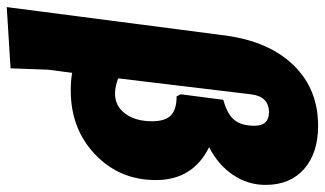

<svg xmlns="http://www.w3.org/2000/svg" viewBox="-220 -532 940 555"><g transform="rotate(90 249.5 -254.0)"><path d="M-8 196 74 -435Q91 -562 160 -633Q229 -704 335 -704Q414 -704 460 -663.5Q506 -623 506 -552Q506 -501 477 -458Q448 -415 397 -389Q492 -342 492 -235Q492 -130 418 -59.5Q344 11 233 11Q205 11 182 7L173 76L169 185ZM244 -509 198 -126Q222 -117 242 -117Q278 -117 300 -146.5Q322 -176 322 -224Q322 -262 305 -278.5Q288 -295 250 -295L244 -307L260 -430Q301 -441 318 -461.5Q335 -482 335 -520Q335 -562 296 -562Q250 -562 244 -509Z"/></g></svg>

Font: Alegreya Sans SC Black
Style: Italic
Weight: 900
Italic angle: -7°
Designer: Juan Pablo del Peral
Foundry: Huerta Tipografica
Version: Version 2.007